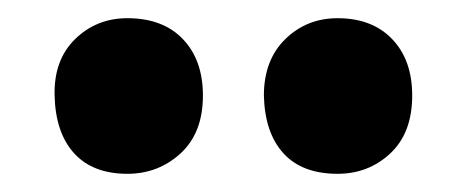

<svg xmlns="http://www.w3.org/2000/svg" viewBox="-20 -805 513 211"><path d="M351 -614Q312 -614 291.5 -636.5Q271 -659 270 -700Q270 -739 293.5 -762Q317 -785 351 -785Q389 -785 411 -762Q433 -739 433 -700Q433 -659 409 -636.5Q385 -614 351 -614ZM120 -614Q82 -614 61.5 -636.5Q41 -659 40 -700Q39 -739 62.5 -762Q86 -785 120 -785Q159 -785 181 -762Q203 -739 203 -700Q203 -659 178.5 -636.5Q154 -614 120 -614Z"/></svg>

Font: Bitter ExtraBold
Style: Regular
Weight: 800
Designer: Sol Matas, and Bitter project Authors
Foundry: Sol Matas
Version: Version 2.001